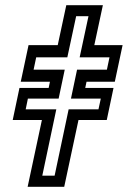

<svg xmlns="http://www.w3.org/2000/svg" viewBox="-20 -720 504 740"><path d="M86.5 0 141.5 -257.5H29L55 -381H167.5L172.5 -405H60L90 -546H202.5L235.5 -700H376.5L343.5 -546H452.5L422.5 -405H313.5L308.5 -381H417.5L391.5 -257.5H282.5L227.5 0ZM143 -43H190.5L244.5 -298.5H359.5L368.5 -340H253.5L277 -451.5H392L402 -499H287L321 -657.5H273.5L239.5 -499H119.5L109.5 -451.5H229.5L206 -340H87.5L79 -298.5H197Z"/></svg>

Font: Tourney Expanded Medium
Style: Italic
Weight: 500
Width: 7
Italic angle: -12°
Designer: Tyler Finck
Foundry: Etcetera Type Co
Version: Version 1.010; ttfautohint (v1.8.3)